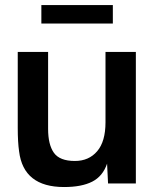

<svg xmlns="http://www.w3.org/2000/svg" viewBox="-20 -732 625 766"><path d="M235.8 14.2Q73.7 14.2 56.2 -127.9Q50.8 -165 50.8 -221.2V-524.9H171.9V-217.8Q171.9 -154.8 195.1 -122.3Q218.3 -89.8 278.8 -89.8Q334.5 -89.8 367.7 -128.7Q400.9 -167.5 400.9 -244.1V-524.9H522V0H411.1L407.2 -79.1Q390.1 -28.8 347.9 -7.3Q305.7 14.2 235.8 14.2ZM145 -638.2V-711.9H430.2V-638.2Z"/></svg>

Font: Nacelle SemiBold
Style: Regular
Weight: 600
Designer: Sora Sagano
Foundry: Sora Sagano
Version: Version 1.000;FEAKit 1.0